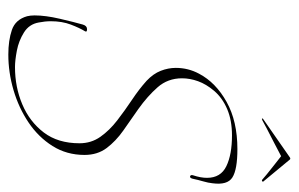

<svg xmlns="http://www.w3.org/2000/svg" viewBox="-148 -561 717 461"><g transform="rotate(90 210.5 -330.5)"><path d="M111 8Q77 8 52 -0.5Q27 -9 19 -37Q18 -41 17.5 -45.5Q17 -50 17 -55Q17 -81 25 -115.5Q33 -150 39 -171Q42 -181 50 -181Q58 -181 55 -176Q47 -163 39 -142Q31 -121 31 -94Q31 -80 34 -65Q38 -42 58 -29.5Q78 -17 101.5 -12.5Q125 -8 141 -8Q189 -8 230.5 -25.5Q272 -43 298 -77Q324 -111 324 -163Q324 -191 308.5 -213Q293 -235 269 -253.5Q245 -272 219.5 -289Q194 -306 174 -324Q157 -340 150 -358Q143 -376 143 -394Q143 -424 157 -450Q178 -490 224.5 -516Q271 -542 338 -542Q387 -542 406 -530Q425 -518 420 -482Q419 -472 415.5 -460Q412 -448 409 -434Q407 -427 403 -428.5Q399 -430 401 -436Q407 -454 407 -469Q407 -502 379 -515.5Q351 -529 305 -529Q269 -529 242 -517.5Q215 -506 198 -486Q182 -467 175 -447.5Q168 -428 168 -409Q168 -375 189.5 -350.5Q211 -326 242 -304Q268 -286 293.5 -268Q319 -250 335.5 -228Q352 -206 352 -175Q352 -132 330.5 -98Q309 -64 274 -40.5Q239 -17 196.5 -4.5Q154 8 111 8ZM269 -602Q265 -600 264.5 -601.5Q264 -603 266 -604L358 -668Q361 -670 363 -668L416 -604Q417 -603 415 -601.5Q413 -600 411 -602Q408 -605 398 -613Q388 -621 376 -630.5Q364 -640 355 -647Q342 -640 323.5 -630.5Q305 -621 289.5 -613Q274 -605 269 -602Z"/></g></svg>

Font: Explora
Style: Regular
Weight: 400
Designer: Robert E. Leuschke
Foundry: Robert E. Leuschke
Version: Version 1.010